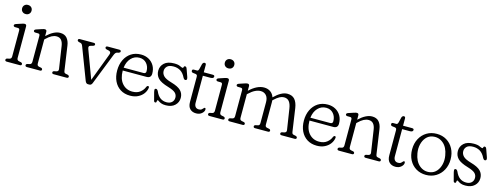

<svg xmlns="http://www.w3.org/2000/svg" viewBox="-19 -1325 5260 2025"><g transform="rotate(15 2611.0 -313.0)"><path d="M108 -536.5Q85 -536.5 70.8 -550.5Q56.5 -564.5 56.5 -586Q56.5 -608 70.8 -622Q85 -636 108 -636Q131 -636 145.2 -622.2Q159.5 -608.5 159.5 -586.5Q159.5 -564.5 145.2 -550.5Q131 -536.5 108 -536.5ZM146.5 -411.5V-68Q146.5 -42 169.5 -37.5L192 -33Q207.5 -28 207.5 -15.5Q207.5 0 188 0H46Q26.5 0 26.5 -15.5Q26.5 -28.5 42 -33L64 -37.5Q87 -42 87 -68V-349Q87 -362 83 -367.5Q79 -373 69 -374L34 -374.5Q18 -377.5 18 -390Q18 -402 37 -408.5L92.5 -427Q106 -431.5 113.2 -433Q120.5 -434.5 126 -434.5Q146.5 -434.5 146.5 -411.5Z M367 -411.5V-365.5Q445.5 -439.5 512 -439.5Q561 -439.5 587 -409.8Q613 -380 620 -330L658 -68Q660 -54 664 -47Q668 -40 681 -37.5L703.5 -33Q719 -27.5 719 -15.5Q719 0 699.5 0H557.5Q539 0 539 -15.5Q539 -27.5 553.5 -32L576 -36.5Q602.5 -42 598.5 -67L562 -309.5Q556 -350.5 537.5 -372.2Q519 -394 485.5 -394Q459.5 -394 432.5 -380Q405.5 -366 373.5 -334.5L367 -328V-68Q367 -53.5 372 -46.2Q377 -39 390 -36.5L412.5 -32Q427 -27.5 427 -15.5Q427 0 408 0H266.5Q247 0 247 -15.5Q247 -28 262.5 -33L284.5 -37.5Q307.5 -42 307.5 -68V-349Q307.5 -362 303.5 -367.5Q299.5 -373 289.5 -374L254.5 -374.5Q238.5 -377.5 238.5 -390Q238.5 -402 257.5 -408.5L313 -427Q326.5 -431.5 333.8 -433Q341 -434.5 346.5 -434.5Q367 -434.5 367 -411.5Z M949.5 8H933Q914 8 903 -19L774 -357Q767 -376.5 761.5 -383Q756 -389.5 747.5 -392.5L727.5 -397Q710.5 -403 710.5 -414Q710.5 -429.5 730 -429.5H880Q899 -429.5 899 -414Q899 -402.5 880.5 -397L861.5 -392Q843 -387.5 839.2 -378Q835.5 -368.5 842 -351.5L956 -45.5L1072.5 -353.5Q1084 -384.5 1053.5 -392L1031 -397Q1013.5 -402 1013.5 -414Q1013.5 -429.5 1034.5 -429.5H1159.5Q1179 -429.5 1179 -414Q1179 -403 1162.5 -397L1143 -392.5Q1134 -389.5 1127.2 -381.2Q1120.5 -373 1112.5 -352.5L980 -16Q970.5 8 949.5 8Z M1561 -275Q1561 -226.5 1510 -226.5H1251.5Q1252 -136 1295 -86.8Q1338 -37.5 1406 -37.5Q1458.5 -37.5 1491.5 -64.2Q1524.5 -91 1536 -124.5Q1542.5 -137.5 1552.5 -137.5Q1566 -137.5 1564 -120Q1559.5 -86.5 1537.8 -56.8Q1516 -27 1479.2 -8.5Q1442.5 10 1393.5 10Q1332 10 1287.2 -18.2Q1242.5 -46.5 1218.5 -96.5Q1194.5 -146.5 1194.5 -212Q1194.5 -277 1219 -328.5Q1243.5 -380 1288.8 -409.8Q1334 -439.5 1396.5 -439.5Q1444 -439.5 1481.2 -418.8Q1518.5 -398 1539.8 -361Q1561 -324 1561 -275ZM1388.5 -402.5Q1334.5 -402.5 1297.5 -363Q1260.5 -323.5 1253 -258H1469.5Q1496.5 -258 1496.5 -284Q1496.5 -334.5 1467 -368.5Q1437.5 -402.5 1388.5 -402.5Z M1783 -22.5Q1820 -22.5 1841 -42.2Q1862 -62 1862 -93Q1862 -123.5 1841 -144.2Q1820 -165 1760 -183Q1677 -207 1645.2 -240.2Q1613.5 -273.5 1613.5 -322.5Q1613.5 -372 1649.8 -405.8Q1686 -439.5 1757.5 -439.5Q1801 -439.5 1822.8 -428.2Q1844.5 -417 1855 -417Q1859.5 -417 1861 -422.8Q1862.5 -428.5 1865.2 -434Q1868 -439.5 1876.5 -439.5Q1883 -439.5 1888 -435.2Q1893 -431 1897.5 -418.5L1926.5 -337Q1936 -308.5 1922.5 -302.5Q1904 -294.5 1891 -319Q1868 -366.5 1835 -386.5Q1802 -406.5 1759.5 -406.5Q1711.5 -406.5 1690.2 -385.5Q1669 -364.5 1669 -335Q1669 -303.5 1692.5 -279.5Q1716 -255.5 1779.5 -237.5Q1855.5 -216 1886.5 -184.2Q1917.5 -152.5 1917.5 -105.5Q1917.5 -56 1882 -22.8Q1846.5 10.5 1783.5 10.5Q1752 10.5 1733 3Q1714 -4.5 1704.2 -12Q1694.5 -19.5 1690.5 -19.5Q1684.5 -19.5 1683.5 -12Q1682.5 -4.5 1680.8 3Q1679 10.5 1670 10.5Q1656.5 10.5 1653 -6.5L1631 -90Q1626.5 -110 1627 -118.5Q1627.5 -127 1635.5 -130Q1652.5 -136 1665.5 -110.5Q1702.5 -22.5 1783 -22.5Z M2003 -390.5 1973.5 -394Q1962 -396.5 1959 -402Q1956 -407.5 1956 -414Q1956 -429.5 1974 -429.5H2007Q2015 -429.5 2019.5 -433.8Q2024 -438 2028 -450.5L2042 -509Q2050 -528.5 2065.5 -528.5Q2082 -528.5 2082 -508.5V-429.5H2179Q2200.5 -429.5 2200.5 -415Q2200.5 -392 2165 -392H2082V-96.5Q2082 -68.5 2095 -53.2Q2108 -38 2131 -38Q2151.5 -38 2161.8 -46Q2172 -54 2178 -62.2Q2184 -70.5 2190 -70.5Q2200.5 -70.5 2200.5 -54.5Q2200.5 -32 2176.5 -11Q2152.5 10 2115 10Q2073 10 2047.8 -14.8Q2022.5 -39.5 2022.5 -90V-361.5Q2022.5 -374.5 2019 -381.2Q2015.5 -388 2003 -390.5Z M2321.5 -536.5Q2298.5 -536.5 2284.2 -550.5Q2270 -564.5 2270 -586Q2270 -608 2284.2 -622Q2298.5 -636 2321.5 -636Q2344.5 -636 2358.8 -622.2Q2373 -608.5 2373 -586.5Q2373 -564.5 2358.8 -550.5Q2344.5 -536.5 2321.5 -536.5ZM2360 -411.5V-68Q2360 -42 2383 -37.5L2405.5 -33Q2421 -28 2421 -15.5Q2421 0 2401.5 0H2259.5Q2240 0 2240 -15.5Q2240 -28.5 2255.5 -33L2277.5 -37.5Q2300.5 -42 2300.5 -68V-349Q2300.5 -362 2296.5 -367.5Q2292.5 -373 2282.5 -374L2247.5 -374.5Q2231.5 -377.5 2231.5 -390Q2231.5 -402 2250.5 -408.5L2306 -427Q2319.5 -431.5 2326.8 -433Q2334 -434.5 2339.5 -434.5Q2360 -434.5 2360 -411.5Z M2580.5 -411.5V-361.5Q2663 -439.5 2739.5 -439.5Q2779.5 -439.5 2808.5 -419.5Q2837.5 -399.5 2850 -362Q2929 -439.5 2993.5 -439.5Q3046.5 -439.5 3074.5 -407.5Q3102.5 -375.5 3111.5 -315.5L3147.5 -68Q3149.5 -54 3153.5 -47Q3157.5 -40 3170.5 -37.5L3192.5 -33Q3208.5 -27.5 3208.5 -15.5Q3208.5 0 3189 0H3047Q3028 0 3028 -15.5Q3028 -27.5 3042.5 -32L3065 -36.5Q3091.5 -42 3088 -67L3053 -294.5Q3045.5 -343.5 3025.5 -368.8Q3005.5 -394 2967.5 -394Q2946 -394 2921.5 -381.2Q2897 -368.5 2865 -338.5L2856.5 -330.5Q2857.5 -320.5 2857.5 -310V-68Q2857.5 -53.5 2862.2 -46.2Q2867 -39 2880.5 -36.5L2902.5 -32Q2917 -27.5 2917 -15.5Q2917 0 2898.5 0H2757Q2738.5 0 2738.5 -15.5Q2738.5 -27.5 2753 -32L2775 -36.5Q2788.5 -39 2793.2 -46.2Q2798 -53.5 2798 -68V-294.5Q2798 -343 2774.8 -368.5Q2751.5 -394 2714 -394Q2686.5 -394 2655 -379Q2623.5 -364 2588 -330.5L2580.5 -323.5V-68Q2580.5 -53.5 2585.5 -46.2Q2590.5 -39 2603.5 -36.5L2626 -32Q2640.5 -27.5 2640.5 -15.5Q2640.5 0 2621.5 0H2480Q2460.5 0 2460.5 -15.5Q2460.5 -28 2476 -33L2498 -37.5Q2521 -42 2521 -68V-349Q2521 -362 2517 -367.5Q2513 -373 2503 -374L2468 -374.5Q2452 -377.5 2452 -390Q2452 -402 2471 -408.5L2526.5 -427Q2540 -431.5 2547.2 -433Q2554.5 -434.5 2560 -434.5Q2580.5 -434.5 2580.5 -411.5Z M3600 -275Q3600 -226.5 3549 -226.5H3290.5Q3291 -136 3334 -86.8Q3377 -37.5 3445 -37.5Q3497.5 -37.5 3530.5 -64.2Q3563.5 -91 3575 -124.5Q3581.5 -137.5 3591.5 -137.5Q3605 -137.5 3603 -120Q3598.5 -86.5 3576.8 -56.8Q3555 -27 3518.2 -8.5Q3481.5 10 3432.5 10Q3371 10 3326.2 -18.2Q3281.5 -46.5 3257.5 -96.5Q3233.5 -146.5 3233.5 -212Q3233.5 -277 3258 -328.5Q3282.5 -380 3327.8 -409.8Q3373 -439.5 3435.5 -439.5Q3483 -439.5 3520.2 -418.8Q3557.5 -398 3578.8 -361Q3600 -324 3600 -275ZM3427.5 -402.5Q3373.5 -402.5 3336.5 -363Q3299.5 -323.5 3292 -258H3508.5Q3535.5 -258 3535.5 -284Q3535.5 -334.5 3506 -368.5Q3476.5 -402.5 3427.5 -402.5Z M3774 -411.5V-365.5Q3852.5 -439.5 3919 -439.5Q3968 -439.5 3994 -409.8Q4020 -380 4027 -330L4065 -68Q4067 -54 4071 -47Q4075 -40 4088 -37.5L4110.5 -33Q4126 -27.5 4126 -15.5Q4126 0 4106.5 0H3964.5Q3946 0 3946 -15.5Q3946 -27.5 3960.5 -32L3983 -36.5Q4009.5 -42 4005.5 -67L3969 -309.5Q3963 -350.5 3944.5 -372.2Q3926 -394 3892.5 -394Q3866.5 -394 3839.5 -380Q3812.5 -366 3780.5 -334.5L3774 -328V-68Q3774 -53.5 3779 -46.2Q3784 -39 3797 -36.5L3819.5 -32Q3834 -27.5 3834 -15.5Q3834 0 3815 0H3673.5Q3654 0 3654 -15.5Q3654 -28 3669.5 -33L3691.5 -37.5Q3714.5 -42 3714.5 -68V-349Q3714.5 -362 3710.5 -367.5Q3706.5 -373 3696.5 -374L3661.5 -374.5Q3645.5 -377.5 3645.5 -390Q3645.5 -402 3664.5 -408.5L3720 -427Q3733.5 -431.5 3740.8 -433Q3748 -434.5 3753.5 -434.5Q3774 -434.5 3774 -411.5Z M4179 -390.5 4149.5 -394Q4138 -396.5 4135 -402Q4132 -407.5 4132 -414Q4132 -429.5 4150 -429.5H4183Q4191 -429.5 4195.5 -433.8Q4200 -438 4204 -450.5L4218 -509Q4226 -528.5 4241.5 -528.5Q4258 -528.5 4258 -508.5V-429.5H4355Q4376.5 -429.5 4376.5 -415Q4376.5 -392 4341 -392H4258V-96.5Q4258 -68.5 4271 -53.2Q4284 -38 4307 -38Q4327.5 -38 4337.8 -46Q4348 -54 4354 -62.2Q4360 -70.5 4366 -70.5Q4376.5 -70.5 4376.5 -54.5Q4376.5 -32 4352.5 -11Q4328.5 10 4291 10Q4249 10 4223.8 -14.8Q4198.5 -39.5 4198.5 -90V-361.5Q4198.5 -374.5 4195 -381.2Q4191.5 -388 4179 -390.5Z M4625.5 -439Q4686.5 -439 4733.5 -410.5Q4780.5 -382 4807.5 -331.2Q4834.5 -280.5 4834.5 -215Q4834.5 -150 4807.2 -99.2Q4780 -48.5 4732.5 -19.5Q4685 9.5 4623.5 9.5Q4562.5 9.5 4515.2 -19Q4468 -47.5 4441.2 -98.2Q4414.5 -149 4414.5 -214.5Q4414.5 -279.5 4441.5 -330.2Q4468.5 -381 4516 -410Q4563.5 -439 4625.5 -439ZM4661.5 -29.5Q4702.5 -37.5 4729.5 -68.8Q4756.5 -100 4767.2 -145.5Q4778 -191 4769 -241.5Q4755 -327.5 4704.2 -369.8Q4653.5 -412 4587.5 -400Q4546.5 -392.5 4519.2 -361Q4492 -329.5 4481.5 -284Q4471 -238.5 4479.5 -188Q4494 -102 4544.8 -59.8Q4595.5 -17.5 4661.5 -29.5Z M5054.5 -22.5Q5091.5 -22.5 5112.5 -42.2Q5133.5 -62 5133.5 -93Q5133.5 -123.5 5112.5 -144.2Q5091.5 -165 5031.5 -183Q4948.5 -207 4916.8 -240.2Q4885 -273.5 4885 -322.5Q4885 -372 4921.2 -405.8Q4957.5 -439.5 5029 -439.5Q5072.5 -439.5 5094.2 -428.2Q5116 -417 5126.5 -417Q5131 -417 5132.5 -422.8Q5134 -428.5 5136.8 -434Q5139.5 -439.5 5148 -439.5Q5154.5 -439.5 5159.5 -435.2Q5164.5 -431 5169 -418.5L5198 -337Q5207.5 -308.5 5194 -302.5Q5175.5 -294.5 5162.5 -319Q5139.5 -366.5 5106.5 -386.5Q5073.5 -406.5 5031 -406.5Q4983 -406.5 4961.8 -385.5Q4940.5 -364.5 4940.5 -335Q4940.5 -303.5 4964 -279.5Q4987.5 -255.5 5051 -237.5Q5127 -216 5158 -184.2Q5189 -152.5 5189 -105.5Q5189 -56 5153.5 -22.8Q5118 10.5 5055 10.5Q5023.5 10.5 5004.5 3Q4985.5 -4.5 4975.8 -12Q4966 -19.5 4962 -19.5Q4956 -19.5 4955 -12Q4954 -4.5 4952.2 3Q4950.5 10.5 4941.5 10.5Q4928 10.5 4924.5 -6.5L4902.5 -90Q4898 -110 4898.5 -118.5Q4899 -127 4907 -130Q4924 -136 4937 -110.5Q4974 -22.5 5054.5 -22.5Z"/></g></svg>

Font: Fraunces 144pt SuperSoft Light
Style: Regular
Weight: 300
Version: Version 1.000;[0bf87f6ff]